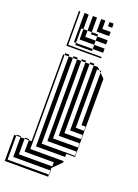

<svg xmlns="http://www.w3.org/2000/svg" viewBox="-237 -819 749 1039"><g transform="rotate(20 137.5 -300.0)"><path d="M206 -750H230V-726H206ZM230 -702V-678H158V-750H182V-702ZM230 -654V-630H170V-654H134V-666H110V-750H134V-666H170V-654ZM170 -570H74V-582H62V-750H86V-666H110V-630H170V-606H230V-582H170V-606H86V-666H74V-582H170ZM278 -150V-174H254V-476L244 -486H230V-150ZM278 -6V-30H110V-500H86V-510H110V-500H134V-54H278V-78H158V-500H134V-510H158V-500H182V-102H278V-126H206V-500H182V-510H206V-500H230L244 -486H254V-476L280 -450V0H230V18H62V-500H38V-510H62V-500H86V-6ZM182 90V66H14V0H30V-500H38V42H230V50L180 100V114H182V138H180V114H-34V0H-10V-6H14V0H-10V90ZM30 -550V-750H38V-558H230V-550ZM-34 -6V0H-58V138H180V150H-70V0H-58V-6Z"/></g></svg>

Font: Rubik Broken Fax
Style: Regular
Weight: 400
Designer: Hubert and Fischer, NaN
Foundry: Hubert and Fischer, NaN
Version: Version 2.201